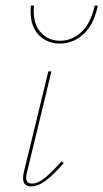

<svg xmlns="http://www.w3.org/2000/svg" viewBox="-20 -660 368 683"><path d="M89 -618Q89 -632 90 -640H101Q100 -633 100 -620Q100 -571 126.5 -543Q153 -515 194 -515Q235 -515 268.5 -545Q302 -575 317 -640H328Q314 -572 277 -538.5Q240 -505 193 -505Q148 -505 118.5 -535Q89 -565 89 -618ZM62 -26Q62 -36 65 -49L152 -406H163L76 -47Q73 -37 73 -28Q73 -7 94 -7Q115 -7 139.5 -27Q164 -47 199 -86L207 -80Q171 -39 143.5 -18Q116 3 91 3Q62 3 62 -26Z"/></svg>

Font: Ysabeau Infant Hairline
Style: Italic
Weight: 100
Italic angle: -12°
Designer: Christian Thalmann (Catharsis Fonts)
Version: Version 0.003